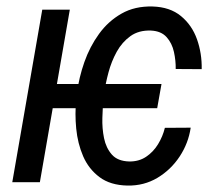

<svg xmlns="http://www.w3.org/2000/svg" viewBox="-20 -558 668 588"><path d="M474.6 -300.8 461.4 -226.6H111.8L125 -300.8ZM375.5 -63.5Q405.3 -63 427.5 -77.9Q449.7 -92.8 464.1 -116.5Q478.5 -140.1 484.9 -166.5L564 -167Q557.1 -119.6 530.3 -78.9Q503.4 -38.1 462.2 -13.4Q420.9 11.2 370.6 10.3Q317.9 9.3 284.7 -15.6Q251.5 -40.5 234.6 -79.6Q217.8 -118.7 213.4 -164.3Q209 -210 213.4 -252.4L215.8 -273.4Q221.7 -320.3 238.3 -367.7Q254.9 -415 283.2 -454.1Q311.5 -493.2 352.3 -516.4Q393.1 -539.6 447.3 -538.1Q500.5 -536.6 534.2 -508.8Q567.9 -481 583.3 -437.7Q598.6 -394.5 597.7 -346.2L518.1 -346.7Q518.6 -372.1 512.7 -398.9Q506.8 -425.8 490.2 -444.3Q473.6 -462.9 442.4 -464.4Q405.3 -465.8 379.6 -447.5Q354 -429.2 337.6 -399.7Q321.3 -370.1 312.3 -336.4Q303.2 -302.7 299.3 -273.4L296.9 -252.9Q294.4 -229 293.5 -197Q292.5 -165 298.6 -135Q304.7 -105 322.5 -84.7Q340.3 -64.5 375.5 -63.5ZM193.8 -528.3 102.1 0H17.6L109.4 -528.3Z"/></svg>

Font: Roboto Condensed
Style: Italic
Weight: 400
Italic angle: -12°
Designer: Christian Robertson
Foundry: Google
Version: Version 3.0